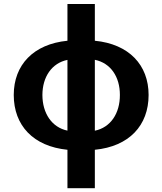

<svg xmlns="http://www.w3.org/2000/svg" viewBox="-20 -759 831 983"><path d="M325.3 7.8V204.5H465.6V7.8C640.6 -9.2 740.8 -116.1 740.8 -272.7C740.8 -426.8 639.9 -533.4 465.6 -550.4V-738.6H325.3V-550.4C151.3 -533.4 50.4 -426.8 50.4 -272.7C50.4 -116.5 150.6 -9.6 325.3 7.8ZM197.1 -272.7C197.4 -365.8 245.4 -436.1 325.3 -452.4V-90.2C245.4 -106.9 197.4 -178.6 197.1 -272.7ZM465.6 -89.8V-452.8C546.2 -436.4 594.1 -366.1 593.8 -272.7C594.1 -178.3 546.2 -106.5 465.6 -89.8Z"/></svg>

Font: Margiela Sans
Style: Bold
Weight: 700
Designer: Stefan Endress, Andreas Faust
Version: Version 1.100;FEAKit 1.0